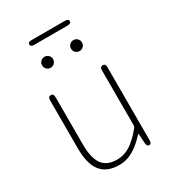

<svg xmlns="http://www.w3.org/2000/svg" viewBox="-205 -967 987 1093"><g transform="rotate(-30 288.5 -420.0)"><path d="M255 13Q174 13 135 -36Q96 -85 96 -188V-503Q96 -527 114 -527Q132 -527 132 -503V-192Q132 -104 162 -62Q192 -20 258 -20Q306 -20 348 -47Q387 -73 431 -126Q437 -133 437 -142V-503Q437 -527 455 -527Q473 -527 473 -503V-24Q473 0 458 0Q442 1 441 -23L437 -85Q437 -90 434 -86Q392 -40 353 -16Q306 13 255 13ZM192 -662Q177 -662 166.5 -672.5Q156 -683 156 -698Q156 -713 166.5 -723.5Q177 -734 192 -734Q207 -734 217.5 -723.5Q228 -713 228 -698Q228 -683 217.5 -672.5Q207 -662 192 -662ZM382 -662Q367 -662 356.5 -672.5Q346 -683 346 -698Q346 -713 356.5 -723.5Q367 -734 382 -734Q397 -734 407.5 -723.5Q418 -713 418 -698Q418 -683 407.5 -672.5Q397 -662 382 -662ZM176 -822Q152 -822 152 -838Q152 -853 176 -853H395Q419 -853 419 -838Q419 -822 395 -822Z"/></g></svg>

Font: Resource Han Rounded JP ExtraLight
Style: Regular
Weight: 250
Designer: Cyano Hao (round all glyphs); Ryoko NISHIZUKA 西塚涼子 (kana, bopomofo & ideographs); Paul D. Hunt (Latin, Greek & Cyrillic)
Foundry: Cyano Hao
Version: 0.990